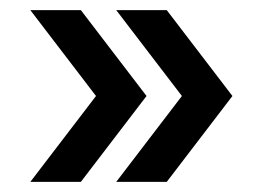

<svg xmlns="http://www.w3.org/2000/svg" viewBox="-20 -490 520 380"><path d="M40 -130 170 -300 40 -470H140L270 -300L140 -130ZM210 -130 340 -300 210 -470H310L440 -300L310 -130Z"/></svg>

Font: Rowdies Light
Style: Regular
Weight: 300
Designer: Jaikishan Patel
Version: Version 1.000; ttfautohint (v1.8.3)